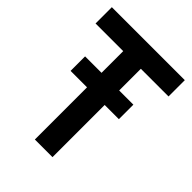

<svg xmlns="http://www.w3.org/2000/svg" viewBox="-202 -804 908 908"><g transform="rotate(45 252.0 -350.0)"><path d="M83 -446V-349H406V-446ZM311 0V-591H496V-700H8V-591H193V0Z"/></g></svg>

Font: NM-font
Style: Medium
Weight: 500
Designer: ""
Foundry: ""
Version: ""